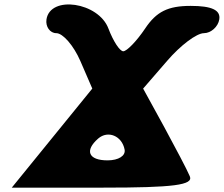

<svg xmlns="http://www.w3.org/2000/svg" viewBox="-20 -910 1026 880"><path d="M193 -821C188 -788 209 -758 238 -758C268 -758 317 -702 348 -631L403 -504C280 -353 157 -201 34 -50H452C777 -50 867 -62 850 -102C838 -131 784 -233 732 -329L636 -504L746 -631C807 -702 881 -758 915 -758C947 -758 980 -788 985 -821C992 -864 950 -883 854 -883C750 -883 697 -857 645 -779C606 -721 561 -675 545 -675C529 -675 499 -721 477 -779C432 -900 210 -933 193 -821ZM551 -225C557 -196 523 -175 473 -175C385 -175 367 -220 430 -275C475 -314 539 -287 551 -225Z"/></svg>

Font: Hussar Skorodowane
Style: Ky
Weight: 700
Foundry: Cannot Into Space Fonts
Version: Version 0.892